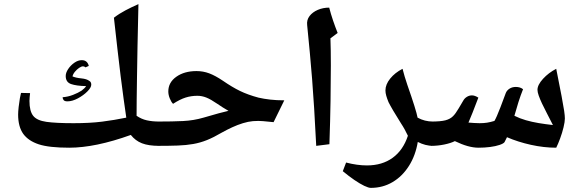

<svg xmlns="http://www.w3.org/2000/svg" viewBox="-20 -717 2813 932"><path d="M316 0Q218 0 168 -16.5Q118 -33 93 -67Q68 -102 68 -161Q68 -175 70.5 -197.5Q73 -220 76.5 -240Q80 -260 82 -266L126 -265Q125 -255 124 -246Q123 -237 123 -227Q123 -178 141 -155Q159 -132 205.5 -125.5Q252 -119 337 -119Q416 -119 475.5 -126.5Q535 -134 593 -146Q587 -187 580 -237.5Q573 -288 565.5 -348.5Q558 -409 550 -479.5Q542 -550 533 -631Q559 -651 589.5 -667Q620 -683 652 -697Q649 -579 647.5 -492Q646 -405 645 -342Q644 -279 643.5 -234.5Q643 -190 643 -155Q666 -139 692.5 -133Q719 -127 753 -127Q762 -127 762 -119V-17Q762 -9 753 -9Q701 -9 669 -21.5Q637 -34 615 -62Q529 -31 454 -15.5Q379 0 316 0ZM307 -225Q294 -225 289 -231Q284 -237 284 -245Q310 -247 334.5 -256.5Q359 -266 376 -277Q384 -283 389.5 -288.5Q395 -294 398 -299Q351 -300 325 -309Q299 -318 299 -348Q299 -364 311 -382Q323 -400 341 -412.5Q359 -425 377 -425Q404 -425 411 -397L395 -390Q390 -395 383 -395Q375 -395 364 -387.5Q353 -380 343.5 -368.5Q334 -357 332 -346Q349 -339 375 -336.5Q401 -334 414 -324Q423 -319 423 -306Q423 -292 404 -273Q385 -254 358 -239.5Q331 -225 307 -225Z M745 -9Q737 -9 737 -17V-119Q737 -127 745 -127Q818 -127 869 -129.5Q920 -132 968 -146Q1011 -159 1041.5 -167Q1072 -175 1089 -179Q1075 -187 1061.5 -195.5Q1048 -204 1035 -213Q1003 -235 981.5 -243.5Q960 -252 938 -252Q908 -252 881 -243.5Q854 -235 820 -213Q811 -222 804 -239.5Q797 -257 797 -273Q797 -317 836 -344.5Q875 -372 934 -372Q966 -372 995.5 -361Q1025 -350 1062 -325Q1107 -294 1145 -275.5Q1183 -257 1235 -243Q1261 -237 1292 -233.5Q1323 -230 1360 -230L1308 -124Q1277 -127 1256.5 -129Q1236 -131 1208 -129Q1185 -127 1159 -119Q1133 -111 1107 -99Q1081 -87 1056 -73Q1017 -50 984.5 -37Q952 -24 918 -18Q884 -12 842.5 -10.5Q801 -9 745 -9Z M1515 -9Q1510 -112 1505 -190Q1500 -268 1495 -333.5Q1490 -399 1484 -461Q1478 -523 1471 -595Q1468 -620 1482.5 -639Q1497 -658 1522.5 -669Q1548 -680 1578 -680Q1586 -649 1596.5 -618Q1607 -587 1619 -557L1584 -531Q1586 -476 1586 -399.5Q1586 -323 1584.5 -227Q1583 -131 1579 -17Z M1780 195Q1769 195 1748 185Q1727 175 1700 156.5Q1673 138 1644 114L1660 72Q1687 79 1712.5 82.5Q1738 86 1761 86Q1835 86 1886 49Q1937 12 1960 -58Q1953 -73 1944.5 -88.5Q1936 -104 1926 -119Q1904 -154 1889 -179.5Q1874 -205 1866 -221Q1859 -238 1855 -252Q1851 -266 1851 -278Q1851 -307 1874 -335.5Q1897 -364 1934 -383Q1939 -364 1944.5 -345Q1950 -326 1957 -306Q1979 -243 1991.5 -203Q2004 -163 2007 -146Q2041 -127 2082 -127Q2090 -127 2090 -119V-17Q2090 -9 2082 -9Q2045 -9 2008 -28Q1997 38 1965 88.5Q1933 139 1885.5 167Q1838 195 1780 195Z M2303 0Q2278 0 2249.5 -8Q2221 -16 2188 -32Q2168 -22 2136.5 -15.5Q2105 -9 2073 -9Q2065 -9 2065 -17V-119Q2065 -127 2073 -127Q2119 -127 2142 -133Q2165 -139 2179 -153Q2186 -160 2192 -168.5Q2198 -177 2206.5 -191Q2215 -205 2229 -229Q2235 -240 2246.5 -247Q2258 -254 2271 -254Q2285 -254 2302 -243Q2286 -201 2274 -170.5Q2262 -140 2254 -122Q2268 -121 2281.5 -120Q2295 -119 2308 -119Q2328 -119 2344 -121.5Q2360 -124 2380 -130Q2385 -138 2392 -154Q2399 -170 2409.5 -197Q2420 -224 2435 -265Q2440 -278 2453 -286.5Q2466 -295 2484 -295Q2505 -295 2519 -284Q2507 -254 2496.5 -221Q2486 -188 2477 -155Q2503 -142 2532.5 -133.5Q2562 -125 2595 -119.5Q2628 -114 2664 -110Q2649 -140 2635 -166.5Q2621 -193 2611 -214.5Q2601 -236 2595 -253Q2589 -270 2589 -281Q2589 -305 2616 -334.5Q2643 -364 2680 -383Q2697 -298 2706 -250.5Q2715 -203 2718.5 -179Q2722 -155 2722 -142Q2722 -126 2715.5 -99Q2709 -72 2699 -45Q2689 -18 2680 0Q2620 0 2557 -14Q2494 -28 2441 -51Q2435 -38 2429 -27Q2424 -20 2405 -13.5Q2386 -7 2359 -3.5Q2332 0 2303 0Z"/></svg>

Font: Noto Naskh Arabic
Style: Bold
Weight: 700
Designer: Monotype Design Team, David Williams, Mohamad Dakak and Nizar Qandah
Foundry: Monotype Imaging Inc.
Version: Version 2.016